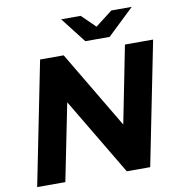

<svg xmlns="http://www.w3.org/2000/svg" viewBox="-95 -988 1001 1074"><g transform="rotate(-10 405.5 -450.5)"><path d="M574 -757 725 -901H609L512 -826L435 -901H324L436 -757ZM651 -700 564 -261 303 -700H169L29 0H189L277 -438L538 0H671L811 -700Z"/></g></svg>

Font: AWKNG-Font
Style: Bold Italic
Weight: 700
Italic angle: -11.3°
Designer: Awakening Church
Foundry: Awakening Church
Version: Version 1.700;PS 001.700;hotconv 1.0.88;makeotf.lib2.5.64775